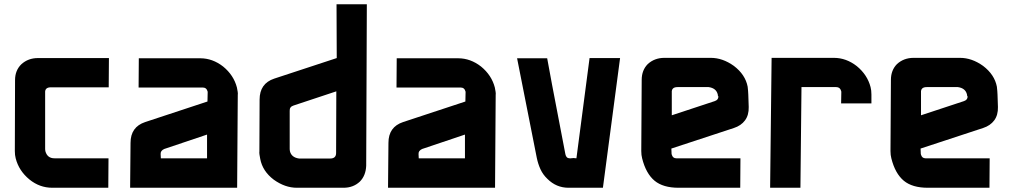

<svg xmlns="http://www.w3.org/2000/svg" viewBox="-20 -886 4780 906"><path d="M492 -139 491 0H227Q167 0 119 -39Q69 -80 54 -139Q50 -154 50 -173L51 -508Q51 -554 81 -583Q113 -612 159 -612H494L493 -474H220Q191 -474 193 -448V-182Q193 -177 194 -173Q203 -139 237 -139Z M960 -453Q955 -473 937 -473H634L635 -611H925Q983 -611 1033 -572Q1083 -531 1098 -473Q1100 -462 1101.5 -453.5Q1103 -445 1102 -438L1099 0H594L596 -212Q596 -287 665 -310L959 -407ZM755 -183Q737 -175 738 -159L739 -139H957V-251Z M1708 -104Q1706 -57 1678 -29Q1647 0 1601 0H1381Q1325 0 1272 -38Q1219 -78 1208 -136Q1206 -147 1204.5 -156Q1203 -165 1204 -173L1205 -416Q1205 -492 1274 -515L1569 -612L1568 -866H1711ZM1347 -182Q1347 -176 1348 -173Q1355 -143 1391 -138H1538Q1566 -138 1566 -164L1567 -455L1365 -388Q1346 -382 1347 -363Z M2177 -453Q2172 -473 2154 -473H1851L1852 -611H2142Q2200 -611 2250 -572Q2300 -531 2315 -473Q2317 -462 2318.5 -453.5Q2320 -445 2319 -438L2316 0H1811L1813 -212Q1813 -287 1882 -310L2176 -407ZM1972 -183Q1954 -175 1955 -159L1956 -139H2174V-251Z M2663 0Q2605 0 2563 -42Q2542 -62 2530.5 -87Q2519 -112 2513 -141L2420 -611H2562Q2564 -599 2585 -486.5Q2606 -374 2648 -158Q2652 -139 2668 -139Q2670 -139 2673.5 -139Q2677 -139 2684 -140Q2685 -140 2688.5 -140Q2692 -140 2700 -139L2762 -612H2906L2825 0Z M3474 -139 3473 0H3182Q3109 0 3069 -33Q3028 -67 3010 -139Q3006 -154 3006 -173L3008 -509Q3008 -555 3037 -584Q3069 -613 3115 -613H3334Q3390 -613 3443 -575Q3497 -534 3508 -477Q3509 -466 3510 -457Q3511 -448 3511 -440L3513 -381Q3514 -343 3495.5 -318Q3477 -293 3443 -282L3148 -185L3149 -160L3150 -156Q3155 -139 3171 -139ZM3368 -431Q3368 -437 3367 -440Q3360 -470 3324 -475H3177Q3148 -475 3150 -449V-342L3353 -409Q3371 -415 3370 -434Z M3762 -475 3757 0H3614L3621 -613H3915Q3973 -613 4023 -574Q4073 -533 4088 -475Q4092 -460 4092 -440V-398H3949L3950 -453L3949 -457Q3944 -475 3926 -475Z M4650 -139 4649 0H4358Q4285 0 4245 -33Q4204 -67 4186 -139Q4182 -154 4182 -173L4184 -509Q4184 -555 4213 -584Q4245 -613 4291 -613H4510Q4566 -613 4619 -575Q4673 -534 4684 -477Q4685 -466 4686 -457Q4687 -448 4687 -440L4689 -381Q4690 -343 4671.5 -318Q4653 -293 4619 -282L4324 -185L4325 -160L4326 -156Q4331 -139 4347 -139ZM4544 -431Q4544 -437 4543 -440Q4536 -470 4500 -475H4353Q4324 -475 4326 -449V-342L4529 -409Q4547 -415 4546 -434Z"/></svg>

Font: Covid19
Style: Regular
Weight: 400
Designer: Peter Wiegel
Foundry: (c) CAT - Ing. Peter Wiegel.  for Rudolf Maass + Partner GmbH
Version: Version 001.000